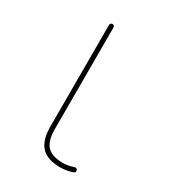

<svg xmlns="http://www.w3.org/2000/svg" viewBox="-179 -856 858 945"><g transform="rotate(30 250.0 -383.0)"><path d="M309.6 -12.7Q236.3 -12.7 202.1 -49.3Q168 -85.9 168 -163.1V-740.2Q168 -745.1 171.9 -749Q175.8 -752.9 181.2 -752.9Q186.5 -752.9 189.9 -749Q193.4 -745.1 193.4 -740.2V-163.1Q193.4 -96.7 220.7 -67.4Q248 -38.1 309.6 -38.1Q338.9 -38.1 371.1 -48.8Q383.8 -53.7 387.7 -41Q388.7 -38.1 388.7 -35.2Q388.7 -27.3 378.9 -24.4Q344.7 -12.7 309.6 -12.7Z"/></g></svg>

Font: Rounded-X Mgen+ 2m thin
Style: Regular
Weight: 100
Designer: [Source Han Sans]
Ryoko NISHIZUKA  (kana & ideographs); Paul D. Hunt (Latin, Greek & Cyrillic); Wenlong ZHANG  (bopomofo
Version: Version 1.059.20150602